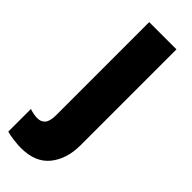

<svg xmlns="http://www.w3.org/2000/svg" viewBox="-303 -580 847 847"><g transform="rotate(45 120.5 -156.5)"><path d="M48 240Q28 240 0.5 236.5Q-27 233 -42 228V87Q-16 96 7 96Q30 96 43 80.5Q56 65 56 27V-553H226V45Q226 131 182 185.5Q138 240 48 240Z"/></g></svg>

Font: Noto Sans Gurmukhi UI Condensed Black
Style: Regular
Weight: 900
Width: 3
Designer: Jelle Bosma - Monotype Design Team
Foundry: Monotype Imaging Inc.
Version: Version 2.004; ttfautohint (v1.8.4.7-5d5b)